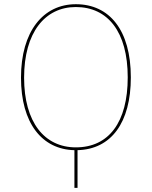

<svg xmlns="http://www.w3.org/2000/svg" viewBox="-20 -711 728 921"><path d="M607.6 -340C607.6 -566.4 504.9 -690.8 343.9 -690.8C187.1 -690.8 80.7 -560.4 80.7 -338.4C80.7 -120 181.5 5.8 337 9.4V190.2H351.9V9.3C513.5 5.3 607.6 -122.7 607.6 -340ZM343.8 -4.1C193.6 -4.1 95.6 -124.4 95.6 -338.4C95.6 -554.6 195.4 -677.3 343.8 -677.3C496.6 -677.3 592.7 -558.9 592.7 -340C592.7 -125 502.1 -4.1 343.8 -4.1Z"/></svg>

Font: Fira Sans Hair
Style: Regular
Weight: 100
Designer: bBox Type GmbH & Carrois Corporate GbR & Edenspiekermann AG
Foundry: bBox Type GmbH & Carrois Corporate GbR & Edenspiekermann AG
Version: Version 4.300;PS 004.300;hotconv 1.0.88;makeotf.lib2.5.64775